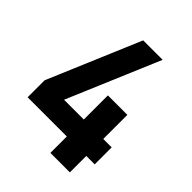

<svg xmlns="http://www.w3.org/2000/svg" viewBox="-196 -801 913 913"><g transform="rotate(45 260.5 -345.0)"><path d="M486.3 -110.4H429.7V0H298.8V-110.4H35.2V-224.6L232.4 -690.4H363.3L166 -224.6H298.8V-386.7H429.7V-224.6H486.3Z"/></g></svg>

Font: DINish
Style: Bold
Weight: 700
Designer: Bert Driehuis
Foundry: Playbeing
Version: Version 3.008; git-95204e4c-release